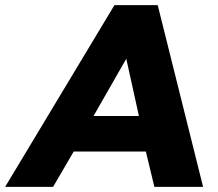

<svg xmlns="http://www.w3.org/2000/svg" viewBox="-75 -725 847 745"><path d="M491 -137 524 0H713L537 -705H369L-55 0H131L211 -137ZM415 -497 464 -275H288Z"/></svg>

Font: Geom ExtraBold
Style: Bold Italic
Weight: 800
Italic angle: -10°
Version: Version 1.102